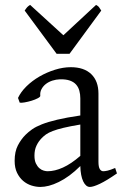

<svg xmlns="http://www.w3.org/2000/svg" viewBox="-20 -740 499 775"><path d="M171.9 -48.8Q201.2 -48.8 234.1 -63.7Q267.1 -78.6 304.2 -110.8V-237.3Q263.2 -230.5 236.6 -224.1Q210 -217.8 192.9 -211.2Q175.8 -204.6 165.5 -197.3Q155.3 -189.9 147.5 -181.6Q134.8 -168.5 127 -151.6Q119.1 -134.8 119.1 -111.8Q119.1 -92.3 125 -80.1Q130.9 -67.9 139.2 -60.8Q147.5 -53.7 156.5 -51.3Q165.5 -48.8 171.9 -48.8ZM452.1 -40Q410.6 -11.2 383.5 1.7Q356.4 14.6 342.8 14.6Q326.7 14.6 315.9 -7.8Q305.2 -30.3 304.2 -69.8Q282.2 -47.9 260.3 -31.7Q238.3 -15.6 217.3 -5.4Q196.3 4.9 177.5 9.8Q158.7 14.6 143.1 14.6Q125.5 14.6 106.9 8.8Q88.4 2.9 73.5 -9.8Q58.6 -22.5 48.8 -42.5Q39.1 -62.5 39.1 -90.8Q39.1 -127.9 52 -152.8Q64.9 -177.7 83 -195.8Q94.7 -207.5 109.6 -218Q124.5 -228.5 149.2 -238.3Q173.8 -248 210.9 -256.8Q248 -265.6 304.2 -273.9V-342.8Q304.2 -359.4 300.3 -373.8Q296.4 -388.2 287.1 -398.7Q277.8 -409.2 262 -414.8Q246.1 -420.4 222.2 -419.9Q206.5 -419.4 191.4 -414.6Q176.3 -409.7 165 -400.9Q153.8 -392.1 147.5 -380.1Q141.1 -368.2 142.6 -353.5Q143.1 -349.1 132.6 -343.5Q122.1 -337.9 107.7 -333.5Q93.3 -329.1 79.3 -326.7Q65.4 -324.2 59.6 -325.7L52.7 -344.7Q64 -369.1 86.9 -391.6Q109.9 -414.1 139.4 -431.2Q168.9 -448.2 201.9 -458.5Q234.9 -468.8 265.6 -468.8Q319.3 -468.8 348.4 -440.7Q377.4 -412.6 377.4 -362.3V-86.9Q377.4 -66.4 382.8 -57.6Q388.2 -48.8 397 -48.8Q403.8 -48.8 414.6 -51.3Q425.3 -53.7 444.8 -62ZM260.7 -522.9H208.5L79.6 -697.3Q83 -702.1 85.4 -705.6Q87.9 -709 90.1 -711.4Q92.3 -713.9 95 -715.8Q97.7 -717.8 101.6 -720.2L235.8 -597.7L367.7 -720.2Q376 -715.8 379.4 -711.4Q382.8 -707 388.7 -697.3Z"/></svg>

Font: Gentium Plus Viet
Style: Regular
Weight: 400
Designer: J. Victor Gaultney, Annie Olsen, Iska Routamaa, Becca Hirsbrunner
Foundry: SIL International
Version: Version 5.000